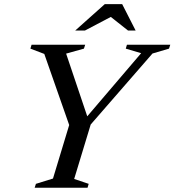

<svg xmlns="http://www.w3.org/2000/svg" viewBox="-20 -886 824 906"><path d="M646 -635 573.5 -656.5 579 -675H783.5L777.5 -656.5L699.5 -633.5L408 -298.5L330 -41.5L398.5 -18.5L393 0H143.5L149.5 -18.5L230 -43.5L306.5 -296L189 -631.5L123.5 -656.5L129 -675H382L376 -656.5L292 -633L398.5 -317L375 -317.5ZM335 -742 474.5 -866.5H556.5L620 -742H584L495.5 -812H514L381 -742Z"/></svg>

Font: Newsreader 24pt Medium
Style: Italic
Weight: 500
Italic angle: -17°
Designer: Hugues Gentile
Foundry: Production Type
Version: Version 1.003